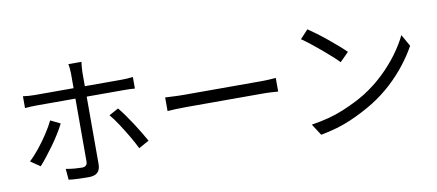

<svg xmlns="http://www.w3.org/2000/svg" viewBox="-71 -1057 3093 1359"><g transform="rotate(-10 1475.0 -377.5)"><path d="M342 -380Q326 -348 302.5 -310Q279 -272 251.5 -234Q224 -196 197.5 -162.5Q171 -129 150 -106L81 -153Q115 -184 151.5 -229.5Q188 -275 220.5 -324.5Q253 -374 272 -414ZM760 -414Q780 -390 804 -356.5Q828 -323 852 -286Q876 -249 897 -214Q918 -179 933 -152L859 -111Q840 -151 810.5 -201Q781 -251 750 -298.5Q719 -346 692 -377ZM112 -616Q133 -613 153 -611.5Q173 -610 197 -610H475V-713Q475 -729 473 -751Q471 -773 468 -784H562Q561 -774 558.5 -751.5Q556 -729 556 -713V-610H820Q860 -610 902 -615V-532Q882 -534 860.5 -534.5Q839 -535 821 -535H556V-527Q556 -503 556 -454Q556 -405 556 -345Q556 -285 556 -225.5Q556 -166 556 -119Q556 -72 556 -50Q556 -11 536 9Q516 29 470 29Q439 29 399 27.5Q359 26 328 22L321 -57Q354 -51 385.5 -48.5Q417 -46 436 -46Q475 -46 475 -84Q475 -98 475 -132Q475 -166 475 -212Q475 -258 475 -308Q475 -358 475 -403.5Q475 -449 475 -482Q475 -515 475 -527V-535H198Q175 -535 153.5 -534Q132 -533 112 -531Z M1102 -433Q1125 -432 1162 -430Q1199 -428 1241 -428Q1260 -428 1302 -428Q1344 -428 1399.5 -428Q1455 -428 1515 -428Q1575 -428 1630.5 -428Q1686 -428 1728.5 -428Q1771 -428 1789 -428Q1827 -428 1854 -430Q1881 -432 1897 -433V-335Q1882 -336 1853 -338Q1824 -340 1790 -340Q1771 -340 1729 -340Q1687 -340 1631.5 -340Q1576 -340 1515.5 -340Q1455 -340 1399.5 -340Q1344 -340 1302 -340Q1260 -340 1241 -340Q1200 -340 1162.5 -338.5Q1125 -337 1102 -335Z M2177 -733Q2204 -715 2239 -689Q2274 -663 2310.5 -633Q2347 -603 2379 -575Q2411 -547 2432 -526L2369 -463Q2350 -483 2319.5 -510.5Q2289 -538 2253.5 -568Q2218 -598 2183 -625.5Q2148 -653 2120 -672ZM2091 -63Q2222 -83 2321 -124Q2420 -165 2491 -209Q2568 -258 2633 -320Q2698 -382 2747 -449Q2796 -516 2825 -577L2873 -492Q2839 -430 2789.5 -366Q2740 -302 2676.5 -243Q2613 -184 2537 -136Q2462 -89 2365.5 -46.5Q2269 -4 2144 19Z"/></g></svg>

Font: Go Noto Kurrent-Regular
Style: Regular
Weight: 400
Designer: Monotype Design Team
Foundry: Monotype Imaging Inc.
Version: Version 2.012; ttfautohint (v1.8.4.7-5d5b)